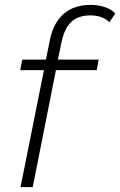

<svg xmlns="http://www.w3.org/2000/svg" viewBox="-20 -766 492 786"><path d="M64 0 160 -479H63L71 -522H168L184 -601Q198 -672 240.5 -709Q283 -746 351 -746Q382 -746 409 -737Q436 -728 452 -711L428 -675Q399 -703 350 -703Q301 -703 272.5 -677Q244 -651 232 -594L217 -522H384L376 -479H209L114 0Z"/></svg>

Font: Montserrat Thin Light
Style: Italic
Weight: 300
Italic angle: -11.3°
Version: Version 9.000